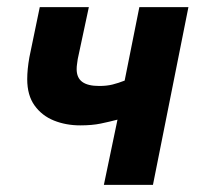

<svg xmlns="http://www.w3.org/2000/svg" viewBox="-20 -516 562 536"><path d="M270 0 308 -182Q285 -176 261 -171Q237 -166 204 -166Q164 -166 130.5 -179.5Q97 -193 76.5 -221.5Q56 -250 56 -295Q56 -322 62 -356L91 -496H228L197 -351Q196 -343 195 -336.5Q194 -330 194 -323Q194 -299 209.5 -287.5Q225 -276 257 -276Q278 -276 294 -280Q310 -284 328 -291L369 -496H506L407 0Z"/></svg>

Font: Source Sans 3
Style: Bold Italic
Weight: 700
Italic angle: -11°
Designer: Paul D. Hunt
Foundry: Adobe
Version: Version 3.052;hotconv 1.1.0;makeotfexe 2.6.0